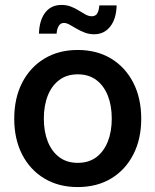

<svg xmlns="http://www.w3.org/2000/svg" viewBox="-20 -739 623 770"><path d="M291.5 11.2Q215.3 11.2 158 -23.2Q100.6 -57.6 68.8 -119.4Q37.1 -181.2 37.1 -262.7Q37.1 -345.2 68.8 -407.2Q100.6 -469.2 158 -503.9Q215.3 -538.6 291.5 -538.6Q368.7 -538.6 425.8 -503.9Q482.9 -469.2 514.6 -407.2Q546.4 -345.2 546.4 -262.7Q546.4 -181.2 514.6 -119.4Q482.9 -57.6 425.8 -23.2Q368.7 11.2 291.5 11.2ZM292 -85.9Q335.9 -85.9 366.2 -108.6Q396.5 -131.3 412.4 -171.4Q428.2 -211.4 428.2 -263.2Q428.2 -315.4 412.4 -355.5Q396.5 -395.5 366.2 -418.2Q335.9 -440.9 292 -440.9Q248 -440.9 217.8 -418.2Q187.5 -395.5 171.6 -355.5Q155.8 -315.4 155.8 -263.2Q155.8 -211.4 171.6 -171.4Q187.5 -131.3 217.8 -108.6Q248 -85.9 292 -85.9ZM357.9 -601.6Q337.4 -601.6 319.6 -608.4Q301.8 -615.2 286.6 -624.3Q271.5 -633.3 259 -640.1Q246.6 -647 236.3 -647Q222.2 -647 215.1 -634.3Q208 -621.6 207 -604H136.2Q137.7 -657.2 161.1 -688.2Q184.6 -719.2 226.6 -719.2Q247.6 -719.2 264.9 -712.4Q282.2 -705.6 296.4 -696.5Q310.5 -687.5 323.2 -680.7Q335.9 -673.8 348.1 -673.8Q362.8 -673.8 369.6 -684.6Q376.5 -695.3 378.4 -717.3H447.8Q446.3 -663.1 421.9 -632.3Q397.5 -601.6 357.9 -601.6Z"/></svg>

Font: Inter Cardless Tabular Medium
Style: Regular
Weight: 500
Designer: Rasmus Andersson
Foundry: rsms
Version: Version 4.000;git-4fc901f